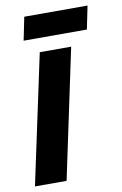

<svg xmlns="http://www.w3.org/2000/svg" viewBox="-91 -753 510 801"><g transform="rotate(-10 164.5 -352.5)"><path d="M318 -607 338 -705H70L50 -607ZM125 0 241 -548H108L-9 0Z"/></g></svg>

Font: Noto Sans UI Condensed ExtraBold
Style: Italic
Weight: 800
Width: 3
Designer: Monotype Design Team
Foundry: Monotype Imaging Inc.
Version: 1.001